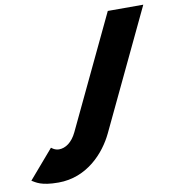

<svg xmlns="http://www.w3.org/2000/svg" viewBox="-143 -590 865 943"><g transform="rotate(-10 289.0 -119.0)"><path d="M457.4 -513 192.1 45C169.3 93 135.9 115 103.8 115C81.8 115 65.9 100 65.9 100L-57.1 243C-37.3 254 -15.3 275 73.1 275C215.8 275 309.7 170 353 79L634.4 -513Z"/></g></svg>

Font: Hussar
Style: BdSuprExtOblFive
Weight: 700
Foundry: Cannot Into Space Fonts
Version: Version 2.00